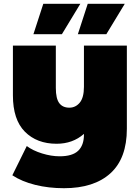

<svg xmlns="http://www.w3.org/2000/svg" viewBox="-20 -787 738 1011"><path d="M648 -547V-109Q648 47 561.5 125.5Q475 204 317 204Q236 204 165.5 186.5Q95 169 45 136L121 -18Q153 6 201.5 21Q250 36 294 36Q361 36 391.5 7Q422 -22 422 -78V-82Q363 -30 278 -30Q174 -30 111 -93.5Q48 -157 48 -285V-547H274V-324Q274 -268 292 -244Q310 -220 345 -220Q378 -220 400 -246.5Q422 -273 422 -330V-547ZM208 -767H403L306 -607H156ZM442 -767H637L540 -607H390Z"/></svg>

Font: Montserrat Alternates Black
Style: Regular
Weight: 900
Designer: Julieta Ulanovsky
Foundry: Julieta Ulanovsky
Version: Version 7.200